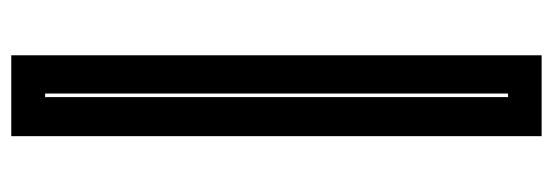

<svg xmlns="http://www.w3.org/2000/svg" viewBox="-348 -442 1004 349"><g transform="rotate(-90 154.5 -268.0)"><path d="M81 214V-750H228V214ZM152 153H158.5V-688.5H152Z"/></g></svg>

Font: Tourney Expanded ExtraBold
Style: Regular
Weight: 800
Width: 7
Designer: Tyler Finck
Foundry: Etcetera Type Co
Version: Version 1.010; ttfautohint (v1.8.3)